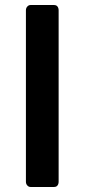

<svg xmlns="http://www.w3.org/2000/svg" viewBox="-20 -743 345 763"><path d="M195 -723Q204 -723 208.5 -717Q213 -711 213 -702V-21Q213 -12 208.5 -6Q204 0 195 0H101Q94 0 88.5 -6Q83 -12 83 -21V-702Q83 -711 88.5 -717Q94 -723 101 -723Z"/></svg>

Font: Stadtwerke
Style: Bold
Weight: 700
Designer: Santiago Orozco
Foundry: Typemade
Version: Version 1.003